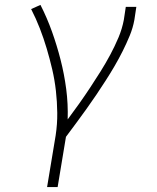

<svg xmlns="http://www.w3.org/2000/svg" viewBox="-20 -558 640 783"><path d="M172 205 207 -6Q214 -52 213.5 -97.5Q213 -143 208 -187.5Q203 -232 193 -275Q183 -318 170.5 -360Q158 -402 142.5 -442Q127 -482 107 -521L145 -538Q172 -485 192 -429Q212 -373 227 -314.5Q242 -256 250 -195Q258 -134 256 -71Q280 -103 303 -135.5Q326 -168 347.5 -200.5Q369 -233 390 -266.5Q411 -300 429.5 -334.5Q448 -369 463 -404.5Q478 -440 485 -477L493 -530H536L528 -477Q522 -444 509 -412.5Q496 -381 480.5 -350Q465 -319 447.5 -289Q430 -259 411 -229.5Q392 -200 372.5 -171Q353 -142 332.5 -113.5Q312 -85 291 -56.5Q270 -28 249 0L215 205Z"/></svg>

Font: Iosevka Curly XLtEx
Style: Italic
Weight: 200
Width: 7
Italic angle: -9°
Monospace: yes
Designer: Belleve Invis
Foundry: Belleve Invis
Version: Version 11.1.0; ttfautohint (v1.8.3)